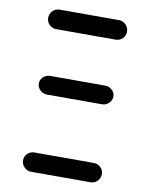

<svg xmlns="http://www.w3.org/2000/svg" viewBox="-83 -791 666 852"><g transform="rotate(10 250.0 -365.0)"><path d="M116.2 0Q98.6 0 85.4 -13.2Q72.3 -26.4 72.3 -43.9Q72.3 -61.5 85 -74.2Q97.7 -86.9 116.2 -86.9H383.8Q401.4 -86.9 414.6 -74.2Q427.7 -61.5 427.7 -43.9Q427.7 -26.4 415 -13.2Q402.3 0 383.8 0ZM375 -433.6Q391.6 -433.6 404.8 -421.4Q418 -409.2 418 -392.1Q418 -375 404.8 -362.3Q391.6 -349.6 375 -349.6H125Q108.4 -349.6 95.2 -362.3Q82 -375 82 -392.1Q82 -409.2 95.2 -421.4Q108.4 -433.6 125 -433.6ZM116.2 -642.6Q98.6 -642.6 85.4 -655.3Q72.3 -668 72.3 -686Q72.3 -704.1 85 -717.3Q97.7 -730.5 116.2 -730.5H383.8Q401.4 -730.5 414.6 -717.3Q427.7 -704.1 427.7 -686Q427.7 -668 415 -655.3Q402.3 -642.6 383.8 -642.6Z"/></g></svg>

Font: Rounded Mgen+ 1mn medium
Style: Regular
Weight: 500
Designer: [Source Han Sans]
Ryoko NISHIZUKA  (kana & ideographs); Paul D. Hunt (Latin, Greek & Cyrillic); Wenlong ZHANG  (bopomofo
Version: Version 1.059.20150602